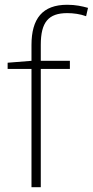

<svg xmlns="http://www.w3.org/2000/svg" viewBox="-20 -785 389 805"><path d="M273 -496V-530H151V-597C151 -692 183 -730 262 -730C288 -730 317 -726 341 -717L349 -752C324 -759 297 -765 262 -765C158 -765 112 -707 112 -596V-530L12 -522V-496H112V0H151V-496Z"/></svg>

Font: Noto Sans Lao ExtraLight
Style: Regular
Weight: 200
Designer: Monotype Design Team
Foundry: Monotype Imaging Inc.
Version: Version 2.003